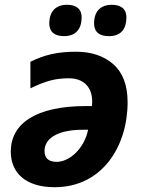

<svg xmlns="http://www.w3.org/2000/svg" viewBox="-20 -772 597 802"><path d="M208 10C408 10 513 -162 513 -345C513 -416 493 -469 453 -504C413 -539 361 -556 297 -556C218 -556 164 -542 107 -514V-403C171 -434 211 -445 268 -445C329 -445 365 -408 365 -349C365 -342 365 -337 364 -329H339C127 -329 25 -254 25 -139C25 -52 85 10 208 10ZM217 -96C183 -96 166 -111 166 -142C166 -189 213 -230 326 -230H348C332 -151 270 -96 217 -96ZM435 -621C486 -621 508 -652 508 -699C508 -739 480 -752 447 -752C400 -752 373 -724 373 -675C373 -635 399 -621 435 -621ZM248 -621C297 -621 321 -652 321 -699C321 -739 293 -752 260 -752C213 -752 186 -724 186 -675C186 -635 212 -621 248 -621Z"/></svg>

Font: BC Sans
Style: Bold Italic
Weight: 700
Italic angle: -12°
Designer: Monotype Design Team
Province of B.C.
Foundry: Monotype Imaging Inc.
Version: Version 2.000;GOOG;noto-source:20170915:90ef993387c0